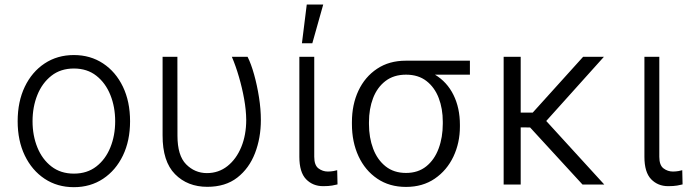

<svg xmlns="http://www.w3.org/2000/svg" viewBox="-20 -788 2940 820"><path d="M295.5 11.4Q224.8 11.4 170.6 -24.5Q116.5 -60.4 85.9 -123.8Q55.4 -187.1 55.4 -270.2Q55.4 -354 85.9 -417.6Q116.5 -481.2 170.6 -517Q224.8 -552.9 295.5 -552.9Q366.1 -552.9 420.3 -517Q474.4 -481.2 505 -417.6Q535.5 -354 535.5 -270.2Q535.5 -187.1 505 -123.8Q474.4 -60.4 420.3 -24.5Q366.1 11.4 295.5 11.4ZM295.5 -46.5Q352.3 -46.5 391.5 -77.1Q430.8 -107.6 451.3 -158.4Q471.9 -209.2 471.9 -270.2Q471.9 -331.3 451.3 -382.5Q430.8 -433.6 391.5 -464.5Q352.3 -495.4 295.5 -495.4Q239 -495.4 199.6 -464.5Q160.2 -433.6 139.6 -382.5Q119 -331.3 119 -270.2Q119 -209.2 139.6 -158.4Q160.2 -107.6 199.6 -77.1Q239 -46.5 295.5 -46.5Z M674.4 -545.5H737.6L737.9 -208.5Q737.9 -123.6 774.9 -86.3Q811.8 -49 863.3 -48.7Q913.7 -48.7 951.5 -78.7Q989.3 -108.7 1010.5 -160.2Q1031.6 -211.6 1031.6 -276.3Q1031.2 -317.8 1022.7 -365.2Q1014.2 -412.6 1000.5 -459.5Q986.9 -506.4 970.2 -545.5H1037.3Q1052.6 -515.3 1065.3 -469.5Q1078.1 -423.7 1086.1 -372.7Q1094.1 -321.7 1094.1 -275.2Q1094.1 -198.9 1069.1 -133.9Q1044 -68.9 993.4 -29.5Q942.8 9.9 865.4 9.9Q780.9 9.9 727.5 -44.2Q674 -98.4 674.4 -209.9Z M1258.5 -545.5H1322.1V-118.3Q1322.1 -82.4 1340 -68.9Q1358 -55.4 1380 -55.4Q1392.8 -55.4 1404.5 -57.5Q1416.2 -59.7 1420.1 -61.1L1421.5 -0.4Q1414.1 1.8 1398.6 4.4Q1383.2 7.1 1360.1 7.1Q1316.1 7.1 1287.3 -22.5Q1258.5 -52.2 1258.5 -118.3ZM1269.5 -603.3 1290.1 -768.5H1360.4L1313.9 -603.3Z M1483 -258.2V-266.3Q1483 -341.3 1510.8 -400.6Q1538.7 -459.9 1590.4 -494.3Q1642 -528.8 1713.1 -528.8H1986.9V-469.1H1837.7Q1889.2 -438.2 1916.7 -382.6Q1944.2 -327.1 1944.2 -255V-247.5Q1944.2 -177.9 1916.4 -119.1Q1888.5 -60.4 1836.8 -25Q1785.2 10.3 1714.1 10.3Q1643.1 10.3 1591.3 -24.9Q1539.4 -60 1511.2 -120.7Q1483 -181.5 1483 -258.2ZM1555.8 -266.3V-258.2Q1555.8 -200.3 1573.7 -152.9Q1591.6 -105.5 1627 -77.4Q1662.3 -49.4 1714.1 -49.4Q1765.6 -49.4 1800.6 -77.6Q1835.6 -105.8 1853.3 -153.6Q1871.1 -201.3 1871.1 -259.9V-268.1Q1871.1 -323.9 1853.7 -369.3Q1836.3 -414.8 1801.5 -441.9Q1766.7 -469.1 1714.1 -469.1Q1661.6 -469.1 1626.2 -441.9Q1590.9 -414.8 1573.3 -368.8Q1555.8 -322.8 1555.8 -266.3Z M2203.8 -545.5V-307.2H2255.3L2470.5 -545.5H2559.3L2312.9 -271.3L2560.7 0H2467.7L2244 -243.6L2203.8 -244V0H2131V-545.5Z M2732.2 -545.5H2795.8V-118.3Q2795.8 -82.4 2813.7 -68.9Q2831.7 -55.4 2853.7 -55.4Q2866.5 -55.4 2878.2 -57.5Q2889.9 -59.7 2893.8 -61.1L2895.2 -0.4Q2887.8 1.8 2872.3 4.4Q2856.9 7.1 2833.8 7.1Q2789.8 7.1 2761 -22.5Q2732.2 -52.2 2732.2 -118.3Z"/></svg>

Font: Inter Zeller Light
Style: Regular
Weight: 300
Designer: Rasmus Andersson; Joe Bland
Foundry: zeller
Version: Version 3.015;git-dec3a8cb1